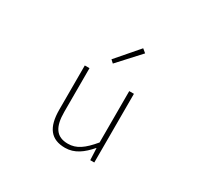

<svg xmlns="http://www.w3.org/2000/svg" viewBox="-169 -1042 1337 1276"><g transform="rotate(30 500.0 -403.5)"><path d="M466 13C539 13 594 -29 647 -90H649L653 0H684V-527H648V-133C583 -55 534 -20 469 -20C380 -20 343 -76 343 -192V-527H307V-188C307 -51 358 13 466 13ZM462 -631 614 -797 586 -820 440 -651Z"/></g></svg>

Font: Harano Aji Gothic TW ExtraLight
Style: Regular
Weight: 250
Foundry: Masamichi Hosoda
Version: HaranoAjiGothicTW-ExtraLight version 20230610;ttx 4.39.4